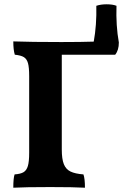

<svg xmlns="http://www.w3.org/2000/svg" viewBox="-20 -872 600 895"><path d="M534 -674Q534 -638 517 -617H268V-175Q268 -131 277.5 -107Q287 -83 308.5 -72.5Q330 -62 369 -59Q376 -39 376 3Q324 0 214 0Q97 0 42 3Q42 -41 48 -59Q76 -61 90 -69.5Q104 -78 110 -98.5Q116 -119 116 -160V-517Q116 -558 110.5 -577.5Q105 -597 91.5 -605.5Q78 -614 49 -617Q42 -639 42 -679Q123 -676 266 -676Q361 -676 417 -678Q431 -755 429 -845Q450 -852 477 -852Q505 -852 523 -845Q520 -752 534 -674Z"/></svg>

Font: Vollkorn SC
Style: Bold
Weight: 700
Designer: Friedrich Althausen
Foundry: Friedrich Althausen
Version: Version 4.015